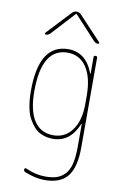

<svg xmlns="http://www.w3.org/2000/svg" viewBox="-104 -809 709 1098"><g transform="rotate(10 250.0 -260.0)"><path d="M240.2 -509.8Q89.8 -509.8 89.8 -259.8Q89.8 -146.5 128.4 -88.4Q167 -30.3 240.2 -30.3Q308.6 -30.3 349.1 -86.4Q389.6 -142.6 389.6 -235.4V-285.2Q389.6 -391.6 350.1 -450.7Q310.5 -509.8 240.2 -509.8ZM240.2 -9.8Q222.7 -9.8 205.6 -13.2Q188.5 -16.6 168.5 -25.9Q148.4 -35.2 131.8 -53.7Q115.2 -72.3 100.6 -98.1Q85.9 -124 78.1 -166Q70.3 -208 70.3 -259.8Q70.3 -529.3 240.2 -530.3Q343.8 -530.3 386.7 -415Q386.7 -413.1 388.7 -413.1Q389.6 -413.1 389.6 -414.1V-509.8Q389.6 -519.5 399.9 -519.5Q410.2 -519.5 410.2 -509.8V9.8Q410.2 126 368.7 178.2Q327.1 230.5 235.4 230.5Q181.6 230.5 119.1 205.1Q110.4 202.1 110.4 190.4Q110.4 186.5 113.8 184.1Q117.2 181.6 121.1 183.6Q179.7 210 235.4 210Q273.4 210 299.3 202.1Q325.2 194.3 347.2 172.9Q369.1 151.4 379.4 111.3Q389.6 71.3 389.6 9.8V-121.1Q389.6 -122.1 388.7 -122.1Q386.7 -122.1 386.7 -121.1Q340.8 -9.8 240.2 -9.8ZM98.6 -589.8Q94.7 -589.8 92.8 -593.3Q90.8 -596.7 93.8 -599.6L224.6 -739.3Q235.4 -750 249.5 -750Q263.7 -750 275.4 -739.3L406.2 -599.6Q408.2 -596.7 406.7 -593.3Q405.3 -589.8 401.4 -589.8Q388.7 -589.8 377.9 -599.6L252 -736.3H250H248L122.1 -599.6Q111.3 -589.8 98.6 -589.8Z"/></g></svg>

Font: Rounded Mgen+ 1m thin
Style: Regular
Weight: 100
Designer: [Source Han Sans]
Ryoko NISHIZUKA  (kana & ideographs); Paul D. Hunt (Latin, Greek & Cyrillic); Wenlong ZHANG  (bopomofo
Version: Version 1.059.20150602